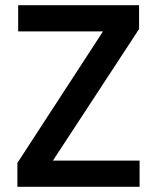

<svg xmlns="http://www.w3.org/2000/svg" viewBox="-20 -720 605 740"><path d="M47 0V-92L377 -599H50V-700H516V-608L184 -101H518V0Z"/></svg>

Font: DM Sans 16pt SemiBold
Style: Regular
Weight: 600
Version: Version 4.004;gftools[0.9.30]